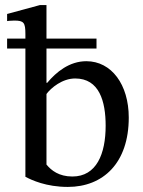

<svg xmlns="http://www.w3.org/2000/svg" viewBox="-20 -726 562 756"><path d="M247 10C386 10 487 -84 487 -263C487 -393 419 -485 320 -485C253 -485 201 -442 166 -400H163V-535H360V-574H163V-706H137L8 -671V-643C8 -643 20 -645 36 -645C74 -645 80 -637 80 -592V-574H8V-535H80V-30C104 -17 162 10 247 10ZM265 -31C212 -31 182 -55 163 -78V-356C181 -380 225 -417 276 -417C371 -417 396 -327 396 -231C396 -120 360 -31 265 -31Z"/></svg>

Font: STIX Two Text
Style: Regular
Weight: 400
Designer: Ross Mills, John Hudson & Paul Hanslow, Tiro Typeworks Ltd; with prior portions MicroPress Inc., and Coen Hoffman.
Foundry: Tiro Typeworks Ltd
Version: Version 2.13 b171